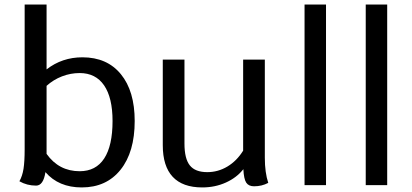

<svg xmlns="http://www.w3.org/2000/svg" viewBox="-20 -811 1803 841"><path d="M570 -281Q570 -145 508 -67.5Q446 10 338 10Q237 10 179 -57Q170 2 138 2Q98 2 65 -17Q78 -40 83 -71.5Q88 -103 88 -157V-791H184V-507Q252 -560 341 -560Q449 -560 509.5 -486Q570 -412 570 -281ZM473 -281Q473 -383 436 -437Q399 -491 329 -491Q289 -491 251.5 -476.5Q214 -462 184 -435V-137Q238 -61 329 -61Q400 -61 436.5 -117Q473 -173 473 -281Z M1155 -10Q1127 5 1093 5Q1069 5 1058.5 -11Q1048 -27 1046 -70Q1017 -33 969.5 -11.5Q922 10 866 10Q780 10 736.5 -36.5Q693 -83 693 -175V-550H788V-182Q788 -116 811.5 -86.5Q835 -57 888 -57Q935 -57 976 -81.5Q1017 -106 1045 -151V-550H1140V-120Q1140 -55 1155 -10Z M1314 -791H1408V0H1314Z M1582 -791H1676V0H1582Z"/></svg>

Font: Krub Medium
Style: Regular
Weight: 500
Designer: Ekaluck Peanpanawate
Foundry: Cadson Demak Co.,Ltd.
Version: Version 1.000; ttfautohint (v1.6)